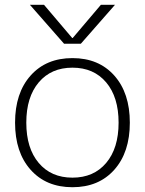

<svg xmlns="http://www.w3.org/2000/svg" viewBox="-20 -773 606 803"><path d="M284 -614 402 -753H461L318 -590H248L105 -753H164L282 -614ZM108 -63Q43 -136 43 -260Q43 -384 108 -457Q173 -530 283 -530Q393 -530 458 -457Q523 -384 523 -260Q523 -136 458 -63Q393 10 283 10Q173 10 108 -63ZM142 -91.5Q194 -30 283 -30Q372 -30 424 -91.5Q476 -153 476 -260Q476 -367 424 -428.5Q372 -490 283 -490Q194 -490 142 -428.5Q90 -367 90 -260Q90 -153 142 -91.5Z"/></svg>

Font: M PLUS 1p Light
Style: Regular
Weight: 300
Version: Version 1.061